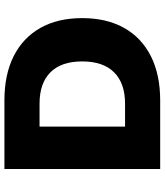

<svg xmlns="http://www.w3.org/2000/svg" viewBox="42 -787 745 869"><g transform="rotate(-90 414.5 -352.5)"><path d="M84 0V-705H394Q512 -705 595 -663Q678 -621 722.5 -542.5Q767 -464 767 -353Q767 -242 722.5 -163Q678 -84 594.5 -42Q511 0 394 0ZM276 -159H380Q472 -159 521.5 -208.5Q571 -258 571 -353Q571 -448 521.5 -497Q472 -546 380 -546H276Z"/></g></svg>

Font: Nunito Sans 7pt Black
Style: Regular
Weight: 900
Designer: Vernon Adams
Foundry: Vernon Adams
Version: Version 3.101;gftools[0.9.27]